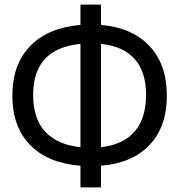

<svg xmlns="http://www.w3.org/2000/svg" viewBox="-20 -780 786 840"><path d="M332 -55Q189 -66 111.5 -146Q34 -226 34 -361Q34 -498 112 -578.5Q190 -659 332 -671V-760H422V-671Q559 -659 634.5 -578Q710 -497 710 -361Q710 -226 634.5 -146Q559 -66 422 -55V40H332ZM422 -136Q519 -147 569 -204.5Q619 -262 619 -365Q619 -466 569 -522Q519 -578 422 -588ZM332 -588Q125 -568 125 -365Q125 -261 177.5 -204Q230 -147 332 -136Z"/></svg>

Font: Raleway Medium Alt1
Style: Regular
Weight: 500
Designer: Matt McInerney, Pablo Impallari, Rodrigo Fuenzalida
Foundry: Matt McInerney, Pablo Impallari, Rodrigo Fuenzalida
Version: Version 3.000g; ttfautohint (v1.5) -l 8 -r 28 -G 28 -x 14 -D